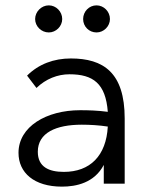

<svg xmlns="http://www.w3.org/2000/svg" viewBox="-20 -685 540 716"><path d="M162 -564C189 -564 212 -587 212 -614C212 -642 189 -665 162 -665C134 -665 111 -641 111 -614C111 -587 134 -564 162 -564ZM340 -564C367 -564 390 -587 390 -614C390 -642 367 -665 340 -665C312 -665 290 -642 290 -614C290 -586 312 -564 340 -564ZM211 11C264 11 332 -3 367 -70V0H445V-243C445 -415 365 -467 244 -467C181 -467 124 -446 81 -403L116 -357C151 -391 195 -408 239 -408C327 -408 374 -374 382 -268C344 -273 310 -274 279 -274C153 -274 49 -213 49 -115C49 -41 107 11 211 11ZM121 -119C121 -190 189 -220 285 -220C315 -220 350 -218 382 -213C376 -104 316 -44 218 -44C163 -44 121 -62 121 -119Z"/></svg>

Font: Inconsolata
Style: Regular
Weight: 400
Monospace: yes
Designer: Raph Levien, Cyreal, Brenton Simpson
Foundry: Raph Levien, Cyreal, Google
Version: Version 3.100